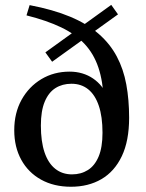

<svg xmlns="http://www.w3.org/2000/svg" viewBox="-20 -736 584 768"><path d="M264 11Q195.5 11 144.2 -17.5Q93 -46 65 -97Q37 -148 37 -215Q37 -284 66.2 -336.8Q95.5 -389.5 145.5 -419.5Q195.5 -449.5 258.5 -449.5Q285 -449.5 308.8 -442.5Q332.5 -435.5 352.2 -422Q372 -408.5 386.8 -389.8Q401.5 -371 410 -347L395 -334.5Q392 -411 373.5 -466Q355 -521 318.5 -560Q282 -599 224.8 -626.5Q167.5 -654 86 -674.5L98.5 -715.5Q193 -697.5 261 -669Q329 -640.5 374.8 -600.5Q420.5 -560.5 447.2 -510Q474 -459.5 485.2 -398.2Q496.5 -337 496.5 -265Q496.5 -172.5 467.2 -111.2Q438 -50 385.8 -19.5Q333.5 11 264 11ZM268 -38.5Q304 -38.5 331.5 -55.8Q359 -73 374.5 -109.8Q390 -146.5 390 -205Q390 -269.5 375.2 -313Q360.5 -356.5 332.8 -378.8Q305 -401 266 -401Q229.5 -401 202 -383.8Q174.5 -366.5 159 -329.5Q143.5 -292.5 143.5 -234Q143.5 -170 158.2 -126.5Q173 -83 201 -60.8Q229 -38.5 268 -38.5ZM188.5 -489 161.5 -526.5 425 -716.5 452 -678.5Z"/></svg>

Font: Newsreader 16pt 16pt Medium
Style: Regular
Weight: 500
Version: Version 1.003